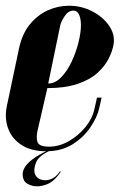

<svg xmlns="http://www.w3.org/2000/svg" viewBox="-26 -521 449 669"><path d="M183 76 186 77Q163 112 135.5 122Q108 132 86 126Q64 120 58 108Q53 98 53 86Q53 74 61 61Q69 48 88 33.5Q107 19 141 3H150Q108 22 99 46.5Q90 71 96 86Q101 99 116 104.5Q131 110 149.5 104Q168 98 183 76ZM-2 -152 40 -351Q51 -403 78 -436Q105 -469 140.5 -485Q176 -501 214 -501Q258 -501 295.5 -481.5Q333 -462 354 -431.5Q375 -401 370 -368Q366 -343 352.5 -316.5Q339 -290 313 -266.5Q287 -243 244 -228.5Q201 -214 139 -214L106 -71Q99 -43 104.5 -26.5Q110 -10 145 -10Q180 -10 213.5 -29Q247 -48 271.5 -78Q296 -108 303 -141L312 -181H328L320 -145Q313 -113 289 -77.5Q265 -42 226.5 -18Q188 6 135 6Q83 6 49.5 -15.5Q16 -37 2.5 -73Q-11 -109 -2 -152ZM142 -230Q166 -230 187 -251.5Q208 -273 223.5 -306Q239 -339 247.5 -373.5Q256 -408 256 -433Q256 -456 249.5 -470Q243 -484 230 -484Q212 -484 199.5 -465Q187 -446 184 -433Z"/></svg>

Font: Emberly Black
Style: Italic
Weight: 900
Italic angle: -12°
Designer: Rajesh Rajput
Foundry: Rajesh Rajput
Version: Version 1.000